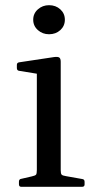

<svg xmlns="http://www.w3.org/2000/svg" viewBox="-20 -720 373 740"><path d="M169 -588Q144 -588 126 -604Q108 -620 108 -644Q108 -668 126 -684Q144 -700 169 -700Q195 -700 212.5 -684Q230 -668 230 -644Q230 -620 212.5 -604Q195 -588 169 -588ZM122 0V-317H214V0ZM62 0Q53 0 53 -10V-20Q53 -30 63 -31L102 -40Q116 -43 119 -47Q122 -51 122 -65V-180H214V-64Q214 -51 217.5 -47Q221 -43 235 -41L297 -30Q306 -29 306 -19V-9Q306 0 296 0ZM122 -317V-463L140 -433L54 -447Q45 -448 45 -458V-470Q45 -479 55 -480L188 -500Q202 -502 208 -498.5Q214 -495 214 -482V-317Z"/></svg>

Font: Hahmlet
Style: Regular
Weight: 400
Designer: Minjoo Ham & Mark Frömberg
Foundry: hypertype
Version: Version 1.001; ttfautohint (v1.8.3)